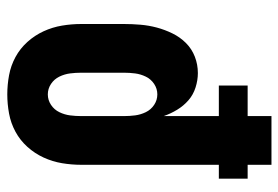

<svg xmlns="http://www.w3.org/2000/svg" viewBox="-142 -426 783 540"><g transform="rotate(-90 250.0 -156.5)"><path d="M193 215H56V148H17V67H56V-320Q56 -347 60.5 -374Q65 -401 76.5 -426Q88 -451 106.5 -471.5Q125 -492 149 -505Q173 -518 200 -523Q227 -528 254 -528Q281 -528 308 -523Q335 -518 359 -505Q383 -492 401.5 -471.5Q420 -451 431.5 -426Q443 -401 447.5 -374Q452 -347 452 -320V-200Q452 -177 450 -153.5Q448 -130 442 -107.5Q436 -85 425.5 -63.5Q415 -42 398.5 -25.5Q382 -9 360 -0.5Q338 8 314 8Q294 8 273.5 1.5Q253 -5 237.5 -18.5Q222 -32 211 -50Q200 -68 193 -88V67H279V148H193ZM254 -106Q270 -106 283.5 -115Q297 -124 304 -138.5Q311 -153 313 -168.5Q315 -184 315 -200V-320Q315 -336 313 -351.5Q311 -367 304 -381.5Q297 -396 283.5 -405Q270 -414 254 -414Q238 -414 224.5 -405Q211 -396 204 -381.5Q197 -367 195 -351.5Q193 -336 193 -320V-200Q193 -184 195 -168.5Q197 -153 204 -138.5Q211 -124 224.5 -115Q238 -106 254 -106Z"/></g></svg>

Font: Iosevka Term Curly Heavy
Style: Regular
Weight: 900
Designer: Belleve Invis
Foundry: Belleve Invis
Version: Version 32.3.0